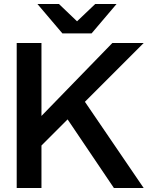

<svg xmlns="http://www.w3.org/2000/svg" viewBox="-20 -934 746 954"><path d="M63 0V-720.2H186V-357.9L538.1 -720.2H693.8L401.9 -428.2L693.8 0H545.9L315.9 -340.8L186 -210.9V0ZM166 -914.1H272.9L362.8 -828.1L453.1 -914.1H559.1L435.1 -768.1H290Z"/></svg>

Font: Aspekta 550
Style: Regular
Weight: 550
Designer: Ivo Dolenc
Version: Version 2.000